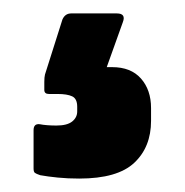

<svg xmlns="http://www.w3.org/2000/svg" viewBox="-20 -73 275 286"><path d="M98 193Q81 193 66 191.5Q51 190 40 188Q34 186 32 184.5Q30 183 30 178V121Q30 111 39 112Q44 113 50.5 113.5Q57 114 64 114Q80 114 87.5 108Q95 102 95 93V86Q95 74 87.5 70.5Q80 67 66 67H53Q46 67 46 61Q46 56 46 49Q46 42 47 38L73 -44Q77 -53 86 -53H154Q168 -53 163 -40L139 27H147Q175 27 190 44Q205 61 205 88V107Q205 146 180 169.5Q155 193 98 193Z"/></svg>

Font: Sofia Sans Condensed Black
Style: Regular
Weight: 900
Designer: Botio Nikoltchev, Ani Petrova
Foundry: lettersoup
Version: Version 4.101